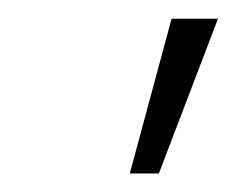

<svg xmlns="http://www.w3.org/2000/svg" viewBox="-20 -788 252 204"><path d="M117.9 -603.7 162.3 -768.1H211.6L148.8 -603.7Z"/></svg>

Font: Inter P Extra Light
Style: Italic
Weight: 200
Italic angle: 9.39999°
Designer: Rasmus Andersson
Foundry: rsms
Version: Version 3.018;git-588b23468